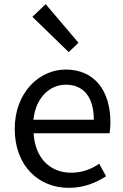

<svg xmlns="http://www.w3.org/2000/svg" viewBox="-20 -892 594 925"><path d="M311 13C385 13 443 -12 491 -43L458 -103C418 -76 375 -60 322 -60C219 -60 148 -134 142 -250H508C510 -263 512 -282 512 -302C512 -457 434 -557 296 -557C170 -557 51 -447 51 -271C51 -92 167 13 311 13ZM141 -315C152 -422 220 -484 297 -484C382 -484 432 -425 432 -315ZM311 -641 358 -686 200 -872 136 -811Z"/></svg>

Font: Noto Sans Japanese Regular
Style: Regular
Weight: 400
Designer: Ryoko NISHIZUKA (kana & ideographs); Paul D. Hunt (Latin, Greek & Cyrillic); Wenlong ZHANG (bopomofo); Sandoll Communica
Foundry: Adobe Systems Incorporated
Version: Version 1.000;PS 1;hotconv 1.0.78;makeotf.lib2.5.61930